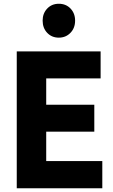

<svg xmlns="http://www.w3.org/2000/svg" viewBox="-20 -1000 601 1020"><path d="M69 0V-727H514.5V-583.5H225.5V-443.5H481V-300.5H225.5V-144.5H523.5V0ZM292.5 -800Q255 -800 230.8 -825.5Q206.5 -851 206.5 -890.5Q206.5 -929 230.8 -954.5Q255 -980 292.5 -980Q330.5 -980 354.8 -954.5Q379 -929 379 -890.5Q379 -851 354.2 -825.5Q329.5 -800 292.5 -800Z"/></svg>

Font: Spline Sans
Style: Bold
Weight: 700
Designer: Eben Sorkin, Mirko Velimirovic
Foundry: Sorkin Type
Version: Version 1.000; ttfautohint (v1.8.3)